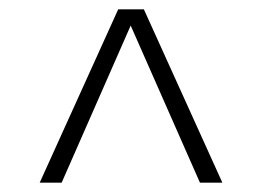

<svg xmlns="http://www.w3.org/2000/svg" viewBox="-20 -730 561 411"><path d="M112 -339H65L233 -710H265L264 -685ZM408 -339 255 -686 252 -710H288L456 -339Z"/></svg>

Font: Roboto Serif 20pt Thin
Style: Regular
Weight: 250
Version: Version 1.008